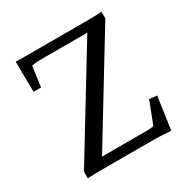

<svg xmlns="http://www.w3.org/2000/svg" viewBox="-160 -830 944 971"><g transform="rotate(-30 312.0 -344.0)"><path d="M566 5 593 -185 549 -190 499 -61C487 -58 473 -57 457 -57H197L561 -654V-693C532 -691 502 -690 472 -690H154C124 -690 94 -690 59 -691L61 -514H105L121 -632C140 -636 162 -637 193 -637H446L80 -37V2C108 1 131 0 161 0H461C497 0 528 2 566 5Z"/></g></svg>

Font: TPK Tissa Web Quiz
Style: Regular
Weight: 400
Designer: Jacques Le Bailly, Suppakit Chalermlarp | Katatrad Co.,Ltd.
Foundry: Jacques Le Bailly, Cadson Demak Co.,Ltd.
Version: Version 5.000;Glyphs 3.1.2 (3151)